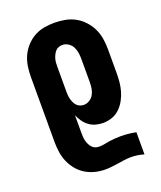

<svg xmlns="http://www.w3.org/2000/svg" viewBox="-139 -616 778 928"><g transform="rotate(-20 250.0 -152.5)"><path d="M242 223Q215 223 189.5 216.5Q164 210 141.5 196.5Q119 183 102 162.5Q85 142 74.5 118Q64 94 60 67.5Q56 41 56 15V-320Q56 -347 60 -374Q64 -401 75 -425.5Q86 -450 104.5 -470.5Q123 -491 146.5 -504.5Q170 -518 197 -523Q224 -528 251 -528Q278 -528 305.5 -523Q333 -518 357 -505Q381 -492 400 -471.5Q419 -451 431 -426.5Q443 -402 447.5 -374.5Q452 -347 452 -320V-200Q452 -176 450 -152.5Q448 -129 441.5 -106Q435 -83 423.5 -62Q412 -41 395 -24.5Q378 -8 355.5 0Q333 8 309 8Q290 8 271.5 3Q253 -2 237.5 -13.5Q222 -25 211 -41Q200 -57 193 -74V15Q193 25 193.5 35.5Q194 46 196.5 56.5Q199 67 203.5 76.5Q208 86 215 94Q222 102 232 105.5Q242 109 252 109Q266 109 280 106Q294 103 308 101Q322 99 336.5 98Q351 97 365 97Q385 97 404.5 99Q424 101 444 105V219Q428 214 411 211.5Q394 209 377 209Q360 209 343 211.5Q326 214 309 216.5Q292 219 275.5 221Q259 223 242 223ZM251 -106Q267 -106 281 -115Q295 -124 302.5 -138Q310 -152 312.5 -168Q315 -184 315 -200V-320Q315 -336 312.5 -352Q310 -368 302.5 -382Q295 -396 281 -405Q267 -414 251 -414Q241 -414 231 -410Q221 -406 214.5 -398Q208 -390 203.5 -380.5Q199 -371 196.5 -361Q194 -351 193.5 -340.5Q193 -330 193 -320V-200Q193 -190 193.5 -179.5Q194 -169 196.5 -159Q199 -149 203 -139.5Q207 -130 214 -122Q221 -114 231 -110Q241 -106 251 -106Z"/></g></svg>

Font: Iosevka Curly Heavy
Style: Regular
Weight: 900
Monospace: yes
Designer: Belleve Invis
Foundry: Belleve Invis
Version: Version 22.1.2; ttfautohint (v1.8.4)